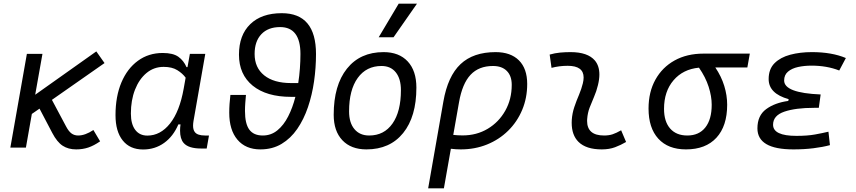

<svg xmlns="http://www.w3.org/2000/svg" viewBox="-20 -815 4728 1060"><path d="M37.1 0 128.4 -517.6H214.4L174.3 -292L511.7 -531.2L557.1 -466.8L266.6 -263.7L345.2 -116.2Q359.4 -89.4 375 -78.1Q390.6 -66.9 411.6 -66.9Q450.2 -66.9 495.6 -97.2L532.7 -34.7Q498 -10.7 467.3 -0.5Q436.5 9.8 400.4 9.8Q356.9 9.8 325.9 -10.5Q294.9 -30.8 268.6 -81.1L198.2 -215.3L155.8 -186L123 0Z M1015.1 -444.3 1028.3 -517.6H1113.3L1048.3 -147Q1045.9 -132.8 1045.9 -121.1Q1045.9 -99.1 1055.2 -86.4Q1069.3 -66.9 1111.8 -66.9H1133.8L1121.1 4.9H1090.3Q1020 4.9 993.7 -25.9Q974.1 -48.8 974.1 -93.8Q974.1 -109.9 976.6 -128.4H964.8Q936.5 -62 886 -25.9Q835.4 10.3 770 10.3Q697.3 10.3 657.5 -39.6Q617.7 -89.4 617.7 -179.2Q617.7 -282.2 650.1 -359.4Q682.6 -436.5 741.5 -479.5Q800.3 -522.5 878.4 -522.5Q935.5 -522.5 964.8 -501.5Q994.1 -480.5 1009.8 -444.3ZM883.3 -445.8Q829.6 -445.8 788.8 -411.9Q748 -377.9 725.3 -319.8Q702.6 -261.7 702.6 -188Q702.6 -129.9 726.6 -98.1Q750.5 -66.4 793.5 -66.4Q865.7 -66.4 918.7 -133.1Q971.7 -199.7 994.1 -325.7L1004.9 -386.2Q987.8 -409.7 958.7 -427.7Q929.7 -445.8 883.3 -445.8Z M1417.5 9.8Q1336.4 9.8 1291 -43.7Q1245.6 -97.2 1245.6 -192.9Q1245.6 -217.3 1247.3 -241.5Q1249 -265.6 1252 -291H1337.9Q1335.9 -269 1334.2 -247.1Q1332.5 -225.1 1332.5 -202.6Q1332.5 -131.8 1356.4 -99.4Q1380.4 -66.9 1430.7 -66.9Q1476.6 -66.9 1511.5 -95.5Q1546.4 -124 1571 -172.4Q1595.7 -220.7 1610.8 -280.3H1586.9Q1451.2 -280.3 1375.2 -342Q1299.3 -403.8 1299.3 -513.2Q1299.3 -621.1 1361.6 -681.6Q1423.8 -742.2 1535.6 -742.2Q1724.6 -742.2 1724.6 -516.6Q1724.6 -441.4 1713.9 -366.2Q1703.1 -291 1680.2 -223.4Q1657.2 -155.8 1621.1 -103.3Q1585 -50.8 1534.4 -20.5Q1483.9 9.8 1417.5 9.8ZM1626.5 -356.4Q1632.8 -396.5 1635.7 -437.3Q1638.7 -478 1638.7 -516.6Q1638.7 -665.5 1526.4 -665.5Q1460 -665.5 1422.9 -626.2Q1385.7 -586.9 1385.7 -517.1Q1385.7 -441.4 1438.7 -398.9Q1491.7 -356.4 1586.9 -356.4Z M2002.9 9.8Q1918 9.8 1870.1 -40.8Q1822.3 -91.3 1822.3 -181.2Q1822.3 -344.2 1895.3 -435.8Q1968.3 -527.3 2097.7 -527.3Q2183.1 -527.3 2231 -475.8Q2278.8 -424.3 2278.8 -331.5Q2278.8 -170.9 2205.8 -80.6Q2132.8 9.8 2002.9 9.8ZM2018.1 -66.9Q2100.6 -66.9 2147 -133.1Q2193.4 -199.2 2193.4 -317.4Q2193.4 -379.9 2165.3 -415.3Q2137.2 -450.7 2086.4 -450.7Q2002.4 -450.7 1954.8 -384.5Q1907.2 -318.4 1907.2 -200.2Q1907.2 -137.2 1936.8 -102.1Q1966.3 -66.9 2018.1 -66.9ZM2070.8 -609.4 2181.2 -794.9H2282.2L2152.8 -609.4Z M2716.3 -527.3Q2799.3 -527.3 2845 -481.7Q2890.6 -436 2890.6 -351.6Q2890.6 -274.4 2863 -208.5Q2835.4 -142.6 2785.6 -93.5Q2735.8 -44.4 2668.9 -17.3Q2602.1 9.8 2523.4 9.8Q2497.1 9.8 2469.2 6.3L2430.7 224.6H2343.8L2427.7 -253.9Q2452.1 -394.5 2522.5 -460.9Q2592.8 -527.3 2716.3 -527.3ZM2482.4 -70.3Q2506.3 -67.4 2534.2 -67.4Q2611.3 -67.4 2672.6 -104Q2733.9 -140.6 2769.5 -203.9Q2805.2 -267.1 2805.2 -346.7Q2805.2 -396 2778.1 -423.3Q2751 -450.7 2701.7 -450.7Q2623.5 -450.7 2577.9 -402.1Q2532.2 -353.5 2514.2 -250.5Z M3409.2 -95.7 3436.5 -31.2Q3407.7 -14.2 3375.7 -2.2Q3343.8 9.8 3302.2 9.8Q3215.8 9.8 3173.8 -31.7Q3136.2 -68.8 3136.2 -137.2Q3136.2 -145 3136.7 -153.3Q3139.2 -189.9 3150.9 -224.6Q3162.6 -259.3 3176.8 -292Q3190.4 -324.7 3197.8 -355Q3202.1 -373 3202.1 -387.2Q3202.1 -451.7 3114.3 -451.7Q3067.9 -451.7 3024.9 -440.4L3014.6 -513.7Q3043.5 -522 3072.3 -524.7Q3101.1 -527.3 3129.9 -527.3Q3224.6 -527.3 3264.2 -481Q3289.1 -451.2 3289.1 -403.8Q3289.1 -377.4 3281.2 -345.2Q3272.9 -310.5 3259.8 -280.8Q3246.6 -250.5 3235.4 -221.2Q3224.1 -191.9 3221.7 -157.7Q3221.2 -152.8 3221.2 -147.9Q3221.2 -66.9 3314.9 -66.9Q3341.3 -66.9 3361.6 -73.5Q3381.8 -80.1 3409.2 -95.7Z M3767.1 9.8Q3668.5 9.8 3614.5 -49.3Q3560.5 -108.4 3560.5 -215.8Q3560.5 -307.1 3598.4 -375.2Q3636.2 -443.4 3704.3 -481.2Q3772.5 -519 3863.8 -519H4119.6L4106 -442.4H3929.2Q3962.4 -393.1 3978.5 -340.8Q3994.6 -288.6 3994.6 -236.8Q3994.6 -119.1 3935.3 -54.7Q3876 9.8 3767.1 9.8ZM3838.9 -441.4Q3751 -433.1 3698.5 -371.8Q3646 -310.5 3646 -213.9Q3646 -144 3679.7 -105.5Q3713.4 -66.9 3774.4 -66.9Q3838.9 -66.9 3874 -111.3Q3909.2 -155.8 3909.2 -236.8Q3909.2 -283.2 3892.3 -335.9Q3875.5 -388.7 3838.9 -441.4Z M4359.9 9.8Q4161.6 9.8 4161.6 -106.4Q4161.6 -176.8 4209.5 -212.2Q4257.3 -247.6 4332 -257.8L4334 -267.6Q4223.6 -298.3 4223.6 -378.4Q4223.6 -433.6 4256.1 -466.1Q4288.6 -498.5 4342.8 -512.9Q4397 -527.3 4462.4 -527.3Q4572.3 -527.3 4649.9 -494.6L4613.3 -425.8Q4544.9 -452.6 4460 -452.6Q4420.4 -452.6 4386 -445.1Q4351.6 -437.5 4330.3 -419.4Q4309.1 -401.4 4309.1 -370.6Q4309.1 -301.8 4510.7 -293.5L4500.5 -219.7H4474.6Q4372.1 -219.7 4310.1 -198.5Q4248 -177.2 4248 -126.5Q4248 -64.9 4377 -64.9Q4437.5 -64.9 4479.2 -72.5Q4521 -80.1 4553.7 -87.9L4562 -13.7Q4522 -2.9 4470.9 3.4Q4419.9 9.8 4359.9 9.8Z"/></svg>

Font: CaskaydiaCove NFP SemiLight
Style: Italic
Weight: 350
Italic angle: -10°
Designer: Aaron Bell
Foundry: Saja Typeworks
Version: Version 2111.001; VTT 6.35;Nerd Fonts 3.1.1